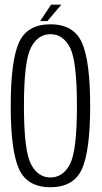

<svg xmlns="http://www.w3.org/2000/svg" viewBox="-20 -782 430 806"><path d="M191.5 4Q289.5 4 324 -72.5Q358.5 -149 358.5 -337.5Q358.5 -525.5 324 -602.8Q289.5 -680 191.5 -680Q94 -680 59.5 -603.2Q25 -526.5 25 -337.5Q25 -149 59.8 -72.5Q94.5 4 191.5 4ZM191.5 -37Q139 -37 109.8 -93.5Q80.5 -150 80.5 -337.5Q80.5 -525.5 109.8 -582Q139 -638.5 191.5 -638.5Q245 -638.5 274 -582Q303 -525.5 303 -337.5Q303 -150 274 -93.5Q245 -37 191.5 -37ZM148.5 -693.5H179L237.5 -762.5H194.5Z"/></svg>

Font: Anybody Condensed Light
Style: Regular
Weight: 300
Width: 3
Designer: Tyler Finck
Foundry: Etcetera Type Company
Version: Version 1.113;gftools[0.9.25]